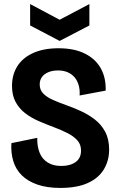

<svg xmlns="http://www.w3.org/2000/svg" viewBox="-20 -910 586 943"><path d="M276 13Q211 13 163.5 -3.5Q116 -20 86.5 -49.5Q57 -79 45 -119.5Q33 -160 36 -207L163 -233Q162 -191 174.5 -160Q187 -129 214 -112Q241 -95 280 -95Q310 -95 332 -103.5Q354 -112 366 -128.5Q378 -145 378 -170Q378 -200 360.5 -220Q343 -240 313 -255.5Q283 -271 243 -286Q205 -300 168.5 -316Q132 -332 103 -354.5Q74 -377 56.5 -409.5Q39 -442 39 -488Q39 -543 65 -584.5Q91 -626 142.5 -649.5Q194 -673 267 -673Q345 -673 397.5 -646.5Q450 -620 475.5 -573.5Q501 -527 499 -465L371 -441Q373 -468 366.5 -491Q360 -514 346.5 -530Q333 -546 312.5 -555Q292 -564 265 -564Q237 -564 216.5 -555Q196 -546 185.5 -531Q175 -516 175 -495Q175 -468 193 -450Q211 -432 240.5 -419Q270 -406 304 -394Q341 -381 378 -364Q415 -347 446.5 -322.5Q478 -298 497 -262Q516 -226 516 -175Q516 -121 490 -78Q464 -35 411 -11Q358 13 276 13ZM128 -890 273 -813 419 -890V-785L273 -709L128 -785Z"/></svg>

Font: Bricolage Grotesque 36pt SemiCondensed
Style: Bold
Weight: 700
Width: 4
Designer: Mathieu Triay
Foundry: Atelier Triay
Version: Version 1.001;gftools[0.9.33.dev8+g029e19f]